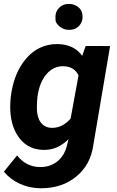

<svg xmlns="http://www.w3.org/2000/svg" viewBox="-28 -767 606 995"><path d="M328.1 -746.6C308.1 -746.6 292 -740.2 278.8 -727.1C265.6 -713.9 259.3 -698.2 259.3 -679.7C259.3 -678.7 259.3 -672.9 259.8 -662.6C260.3 -652.3 267.1 -641.1 281.2 -629.4C295.4 -618.2 311 -612.3 328.6 -612.3C329.6 -612.3 330.6 -612.3 331.5 -612.3C352.1 -612.3 368.7 -619.1 381.3 -632.3C393.6 -645.5 399.9 -660.6 399.9 -678.7C399.9 -679.7 399.9 -680.7 399.9 -681.6C399.4 -702.1 392.1 -718.3 378.4 -729.5C364.3 -740.7 348.6 -746.6 331.1 -746.6C330.1 -746.6 329.1 -746.6 328.1 -746.6ZM27.8 -264.6C25.9 -245.1 24.9 -227.1 24.9 -211.4C24.9 -205.6 24.9 -199.7 25.4 -194.3C28.3 -134.3 44.9 -85.4 75.2 -47.9C105.5 -10.3 146.5 9.3 197.8 9.8C199.2 9.8 200.7 9.8 202.6 9.8C248.5 9.8 290 -8.8 327.1 -45.9L319.3 -14.2C310.1 22.5 293.5 50.3 268.6 69.8C244.1 88.9 215.3 98.6 182.1 98.6C180.2 98.6 177.7 98.6 175.8 98.6C129.4 97.2 91.3 77.1 60.5 38.6L-7.8 122.6C13.7 148.9 41 169.9 74.2 185.1C107.4 200.2 142.1 208 178.7 208.5C181.2 208.5 183.1 208.5 185.5 208.5C257.3 208.5 317.9 188.5 367.2 147.9C417 107.4 446.8 52.2 456.1 -18.1L542.5 -528.3L416 -528.8L397.9 -477.5C370.1 -517.1 328.1 -537.1 272 -538.6C270.5 -538.6 269.5 -538.6 268.1 -538.6C203.6 -538.6 149.9 -513.2 106.9 -462.9C64 -412.6 37.6 -346.2 27.8 -264.6ZM163.1 -207C163.1 -209 163.1 -210.9 163.1 -212.9C163.1 -226.6 164.1 -243.7 166 -264.6C172.4 -313 187.5 -352.1 211.4 -380.9C235.4 -409.7 264.2 -423.8 297.9 -423.8C298.8 -423.8 300.3 -423.8 301.3 -423.8C338.9 -422.4 364.7 -406.7 378.9 -376L337.9 -152.3C310.1 -120.6 278.3 -104.5 242.7 -104.5C241.2 -104.5 239.7 -104.5 238.3 -104.5C189.5 -106.4 163.1 -146 163.1 -207Z"/></svg>

Font: Roboto
Style: Bold Italic
Weight: 700
Italic angle: -12°
Designer: Google
Version: Version 2.137; 2017